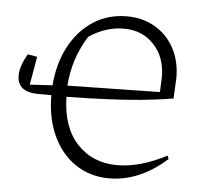

<svg xmlns="http://www.w3.org/2000/svg" viewBox="-42 -531 623 582"><g transform="rotate(5 269.5 -240.0)"><path d="M75 -229Q10 -229 10 -280Q10 -295 16 -312Q22 -329 32 -346L61 -341L46 -255L115 -259Q120 -325 147 -376.5Q174 -428 219 -457.5Q264 -487 322 -487Q370 -487 407.5 -465Q445 -443 466 -404Q487 -365 487 -315L484 -251Q434 -243 386.5 -238.5Q339 -234 284 -231.5Q229 -229 160 -228Q162 -136 209 -85.5Q256 -35 331 -35Q400 -35 481 -77L485 -67Q402 7 310 7Q252 7 207.5 -23Q163 -53 138.5 -106.5Q114 -160 114 -229ZM210 -415Q166 -346 160 -262L441 -267L443 -313Q443 -373 407.5 -411Q372 -449 316 -449Q261 -449 210 -415Z"/></g></svg>

Font: Piazzolla ExtraLight
Style: Regular
Weight: 200
Designer: Juan Pablo del Peral
Foundry: Huerta Tipografica
Version: Version 1.330